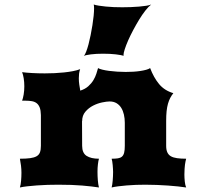

<svg xmlns="http://www.w3.org/2000/svg" viewBox="-20 -828 872 848"><path d="M67.9 0Q71.8 -12.7 73.2 -30.3Q74.7 -47.9 74.7 -64.9Q74.7 -80.6 72.8 -96.2Q70.8 -111.8 67.9 -127Q95.2 -127 113 -129.4Q130.9 -131.8 141.6 -137.9Q152.3 -144 156.5 -155.3Q160.6 -166.5 160.6 -184.1V-319.8Q160.2 -340.8 155.3 -353.3Q150.4 -365.7 141.8 -372.3Q133.3 -378.9 120.8 -381.1Q108.4 -383.3 92.8 -383.3H77.6Q81.5 -393.1 84.5 -410.4Q87.4 -427.7 87.4 -446.8Q87.4 -465.3 84.7 -482.2Q82 -499 77.6 -509.3Q95.7 -506.8 122.1 -505.4Q148.4 -503.9 177.7 -503.9Q199.2 -503.9 220.9 -504.9Q242.7 -505.9 263.2 -508.1Q283.7 -510.3 301.8 -513.7Q319.8 -517.1 334 -522.5Q330.6 -512.7 329.3 -502.7Q328.1 -492.7 328.1 -482.4Q328.1 -468.3 330.1 -454.6Q332 -440.9 334.5 -427.7Q356 -434.6 369.9 -447Q383.8 -459.5 392.3 -473.6Q400.9 -487.8 405.5 -502.2Q410.2 -516.6 413.1 -527.3Q419.4 -523.4 432.4 -520.3Q445.3 -517.1 462.2 -514.9Q479 -512.7 498 -511.5Q517.1 -510.3 535.2 -510.3Q551.3 -510.3 567.9 -511.2Q584.5 -512.2 599.1 -514.4Q613.8 -516.6 625.5 -519.8Q637.2 -522.9 643.1 -527.3Q658.7 -485.8 682.4 -457Q706.1 -428.2 745.6 -416.5Q737.8 -406.7 731.9 -395.5Q726.1 -384.3 721.9 -369.9Q717.8 -355.5 715.8 -336.9Q713.9 -318.4 713.9 -293.9V-184.1Q713.9 -166.5 719 -155.3Q724.1 -144 734.6 -137.9Q745.1 -131.8 762 -129.4Q778.8 -127 802.2 -127Q800.8 -121.1 799.3 -114.7Q797.9 -108.4 796.9 -100.3Q795.9 -92.3 795.2 -81.8Q794.4 -71.3 794.4 -57.1Q794.4 -43 796.1 -26.4Q797.9 -9.8 802.2 0Q787.1 -2.4 766.4 -4.6Q745.6 -6.8 721.9 -8.5Q698.2 -10.3 672.6 -11.2Q647 -12.2 622.1 -12.2Q602.1 -12.2 580.8 -11.5Q559.6 -10.7 539.6 -9Q519.5 -7.3 502.2 -5.1Q484.9 -2.9 473.1 0Q474.6 -5.9 475.8 -13.7Q477.1 -21.5 477.8 -30.8Q478.5 -40 479 -49.8Q479.5 -59.6 479.5 -68.4Q479.5 -73.2 479 -81.5Q478.5 -89.8 477.8 -98.4Q477.1 -106.9 475.8 -114.7Q474.6 -122.6 473.1 -127Q489.7 -127 500.7 -128.7Q511.7 -130.4 518.6 -136.2Q525.4 -142.1 528.3 -153.6Q531.2 -165 531.2 -184.1V-285.6Q531.2 -304.7 527.3 -321.8Q523.4 -338.9 515.4 -351.8Q507.3 -364.7 494.6 -372.3Q481.9 -379.9 463.9 -379.9Q451.7 -379.9 431.4 -375.7Q411.1 -371.6 391.4 -361.6Q371.6 -351.6 357.2 -334.7Q342.8 -317.9 342.8 -293H342.3L342.8 -184.1Q342.8 -152.3 362.3 -139.6Q381.8 -127 417 -127Q414.1 -116.7 412.4 -101.6Q410.6 -86.4 410.6 -69.3Q410.6 -50.8 412.1 -32Q413.6 -13.2 417 0Q385.7 -4.9 342.8 -8.5Q299.8 -12.2 237.8 -12.2Q214.4 -12.2 189.7 -11.5Q165 -10.7 142.3 -9Q119.6 -7.3 100.1 -5.1Q80.6 -2.9 67.9 0ZM350.6 -581.1Q355.5 -586.4 360.8 -600.3Q366.2 -614.3 371.1 -632.8Q376 -651.4 380.4 -673.3Q384.8 -695.3 388.2 -716.8Q391.6 -738.3 393.6 -757.8Q395.5 -777.3 395.5 -791Q395.5 -802.2 394 -808.1Q402.3 -805.2 416.3 -803Q430.2 -800.8 447 -799.1Q463.9 -797.4 482.9 -796.6Q502 -795.9 520.5 -795.9Q538.1 -795.9 557.1 -796.6Q576.2 -797.4 593.8 -798.8Q611.3 -800.3 625.7 -802.5Q640.1 -804.7 647.9 -808.1Q635.7 -798.8 621.8 -781Q607.9 -763.2 594.5 -741.2Q581.1 -719.2 568.4 -695.3Q555.7 -671.4 546.1 -649.7Q536.6 -627.9 531 -610.6Q525.4 -593.3 525.4 -584.5Q525.4 -582 525.9 -581.1Q522 -583 512.9 -584.7Q503.9 -586.4 491.7 -587.9Q479.5 -589.4 464.8 -590.1Q450.2 -590.8 435.1 -590.8Q420.4 -590.8 406.7 -590.1Q393.1 -589.4 381.6 -587.9Q370.1 -586.4 362.1 -584.7Q354 -583 350.6 -581.1Z"/></svg>

Font: Arbutus
Style: Regular
Weight: 400
Designer: Karolina Lach
Foundry: Sorkin Type Co.
Version: Version 1.002